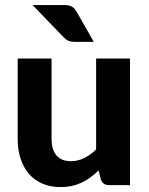

<svg xmlns="http://www.w3.org/2000/svg" viewBox="-20 -754 606 782"><path d="M509.5 -515.5V0H424.5Q398 0 390.5 -24L381.5 -60Q366 -45 349.5 -32.5Q333 -20 314.2 -11Q295.5 -2 273.8 3Q252 8 226.5 8Q184.5 8 151.8 -6.5Q119 -21 97 -47Q75 -73 63.5 -109Q52 -145 52 -188V-515.5H190V-188Q190 -145 209.8 -121.2Q229.5 -97.5 268.5 -97.5Q297.5 -97.5 323 -110.2Q348.5 -123 371.5 -145V-515.5ZM241.5 -733.5Q263 -733.5 273.8 -726.5Q284.5 -719.5 292.5 -705.5L362 -583.5H284Q268.5 -583.5 258.8 -587.8Q249 -592 239 -602.5L112.5 -733.5Z"/></svg>

Font: Lato
Style: Regular
Weight: 800
Designer: Lukasz Dziedzic with Adam Twardoch and Botio Nikoltchev
Foundry: tyPoland Lukasz Dziedzic
Version: Version 2.015; 2015-08-06; http://www.latofonts.com/; ttfaut